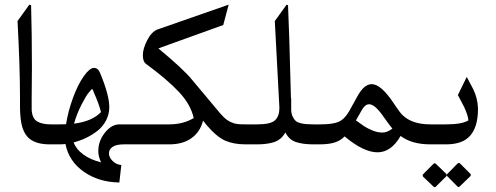

<svg xmlns="http://www.w3.org/2000/svg" viewBox="-20 -603 2070 802"><path d="M113.3 -321.8 112.3 -191.9V-143.6Q114.7 -107.9 135.3 -95.7Q155.8 -83.5 191.9 -83.5H195.8V0H187.5Q133.8 0 104.5 -22.5Q76.7 -44.4 68.4 -92.8Q63.5 -121.6 63.5 -162.6V-197.3Q63.5 -325.2 53.2 -515.1L102.5 -583.5L109.9 -581.1Q113.3 -460 113.3 -321.8Z M289.1 -86.4Q365.2 -96.2 401.9 -134.8Q394 -167.5 370.6 -220.2Q369.1 -224.1 368.7 -225.8Q368.2 -227.5 366.9 -229Q365.7 -230.5 365.5 -230.7Q365.2 -231 364 -230.7Q362.8 -230.5 362.3 -229.5Q360.8 -227.5 350.8 -216.3Q340.8 -205.1 321 -167Q301.3 -128.9 289.1 -86.4ZM255.9 -84Q264.6 -139.2 284.9 -194.3Q305.2 -249.5 329.8 -284.4Q354.5 -319.3 372.3 -319.3Q390.1 -319.3 398.4 -297.4Q436.5 -205.6 436.5 -155.8Q436.5 -126 423.1 -100.1Q409.7 -74.2 387.2 -56.6Q343.8 -22.5 287.6 -8.3Q297.4 19.5 327.1 41.7Q356.9 64 402.3 75.2Q390.6 50.8 390.6 28.3Q390.6 -14.2 418.2 -48.8Q445.8 -83.5 479 -83.5H581.5V0H497.6Q465.3 0 450.2 10.5Q435.1 21 435.1 37.6Q435.1 54.2 450.2 69.3Q465.3 84.5 486.8 86.4L478.5 159.2Q393.1 158.2 330.3 114.5Q267.6 70.8 253.4 -1.5Q240.7 0 230 0H194.8Q179.2 0 166.7 -12.7Q154.3 -25.4 154.3 -41.5Q154.3 -57.6 166.7 -70.6Q179.2 -83.5 194.8 -83.5Q210.4 -83.5 227.3 -83.5Q244.1 -83.5 255.9 -84Z M686.5 -83.5Q745.6 -83.5 789.1 -109.9Q776.9 -166 728 -218.3Q679.2 -270.5 588.4 -337.4Q576.7 -346.7 576.7 -373Q576.7 -399.4 595 -435.1Q613.3 -470.7 638.2 -480L935.1 -583.5L912.6 -498.5L641.6 -400.9Q745.1 -314.9 780.8 -271.5L880.9 -151.9Q900.9 -127 914.8 -113.5Q928.7 -100.1 943.6 -93.3Q958.5 -86.4 970.5 -85Q982.4 -83.5 1005.9 -83.5V0Q956.1 0 920.9 -15.4Q885.7 -30.8 843.3 -80.1L828.1 -99.1Q816.4 -52.2 780 -26.1Q743.7 0 687.5 0H581.5Q565.4 -1 552.7 -13.4Q540 -25.9 540 -41.5Q540.5 -57.1 553 -69.8Q565.4 -82.5 580.1 -83.5Z M1004.4 -83.5H1055.2Q1109.9 -83.5 1128.4 -100.3Q1147 -117.2 1147 -151.4Q1147 -152.8 1147 -154.3L1127.9 -515.1L1177.2 -583.5L1183.1 -581.1Q1187.5 -497.6 1195.3 -193.4L1196.3 -191.9V-142.6Q1197.3 -126 1203.4 -114.3Q1209.5 -102.5 1216.8 -96.7Q1224.1 -90.8 1237.8 -87.9Q1255.9 -83.5 1288.1 -83.5V0Q1246.1 0 1216.8 -9.5Q1187.5 -19 1171.9 -49.8Q1154.3 -17.1 1119.6 -7.8Q1091.8 0 1053.7 0H1004.4Q988.8 0 976.3 -12.7Q963.9 -25.4 963.9 -41.5Q963.9 -57.6 976.1 -70.6Q988.3 -83.5 1004.4 -83.5Z M1619.1 -65.9Q1611.8 -74.2 1599.6 -91.1Q1587.4 -107.9 1584.5 -111.8Q1546.9 -167.5 1522 -167.5Q1504.9 -167.5 1491.7 -144L1466.8 -100.1Q1487.8 -84.5 1501.2 -75.7Q1514.6 -66.9 1535.6 -58.1Q1556.6 -49.3 1577.1 -49.3Q1597.7 -49.3 1619.1 -65.9ZM1286.6 -83.5H1317.4Q1369.6 -83.5 1394 -94Q1418.5 -104.5 1437.5 -136.7Q1460.9 -178.7 1472.7 -200.2Q1500.5 -251.5 1532.7 -251.5Q1571.8 -251.5 1625 -170.9Q1648.4 -135.3 1660.2 -123.5Q1699.7 -83.5 1777.8 -83.5V0Q1699.7 0 1653.3 -35.2Q1614.3 33.2 1556.6 33.2Q1499 33.2 1419.4 -33.2Q1403.3 -16.1 1378.9 -8.1Q1354.5 0 1314.5 0H1286.6Q1271 0 1258.5 -12.7Q1246.1 -25.4 1246.1 -41.5Q1246.1 -57.6 1258.5 -70.6Q1271 -83.5 1286.6 -83.5Z M1849.1 123 1890.6 80.6Q1896.5 74.7 1902.3 80.6L1943.8 122.1Q1949.7 127.9 1943.8 133.8L1900.4 175.8Q1895.5 180.7 1890.6 175.8L1849.1 133.8Q1843.8 128.4 1849.1 123ZM1843.8 133.8 1800.8 176.3Q1795.9 181.2 1790.5 176.3L1747.1 134.8Q1744.1 127.9 1747.1 125L1790.5 81.5Q1795.4 76.7 1800.8 81.5L1843.8 123Q1846.2 125.5 1846.2 129.2Q1846.2 132.8 1843.8 133.8ZM1776.4 -83.5H1843.3Q1909.7 -83.5 1936.5 -100.1Q1935.5 -119.6 1918.9 -155.8L1892.6 -206.1L1929.7 -281.7L1956.5 -231Q1975.1 -193.4 1976.6 -149.9V-143.6Q1975.6 -72.3 1943.8 -36.1Q1912.1 0 1843.3 0H1776.4Q1761.2 0 1748.5 -12.7Q1735.8 -25.4 1735.8 -41.7Q1735.8 -58.1 1748 -70.8Q1760.3 -83.5 1776.4 -83.5Z"/></svg>

Font: Farbod
Style: Regular
Weight: 400
Designer: Mohammad Saleh Souzanchi
Foundry: http://font-store.ir
Version: Version:3.2.5;RFB:1.2.5;Building:2016-06-12 13:21:07.028780